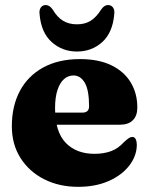

<svg xmlns="http://www.w3.org/2000/svg" viewBox="-20 -728 592 762"><path d="M525 -301Q525 -268.5 507.2 -250.8Q489.5 -233 456 -233H155.5V-281H306.5Q333.5 -281 333.5 -306Q333.5 -370.5 316.5 -399.5Q299.5 -428.5 271.5 -428.5Q250.5 -428.5 234 -414Q217.5 -399.5 208 -370.5Q198.5 -341.5 198.5 -298Q198.5 -205 240.8 -161.2Q283 -117.5 355 -117.5Q391 -117.5 419.8 -127.8Q448.5 -138 472 -164Q485 -176 491.8 -180.2Q498.5 -184.5 505 -184.5Q514.5 -184.5 518.8 -175.2Q523 -166 523 -153Q522.5 -109 493 -70.8Q463.5 -32.5 411.2 -9.5Q359 13.5 290 13.5Q215 13.5 155.5 -16.5Q96 -46.5 61.5 -100.8Q27 -155 27 -227Q27 -307 58.8 -366.8Q90.5 -426.5 151.2 -460Q212 -493.5 297.5 -493.5Q372 -493.5 422.8 -468.5Q473.5 -443.5 499.2 -400.2Q525 -357 525 -301ZM285.5 -631.5Q318 -631.5 340.5 -646Q363 -660.5 381 -689.5Q393.5 -708 408.5 -708Q421.5 -708 428.5 -698.2Q435.5 -688.5 433.5 -672.5Q427.5 -599 386 -561.2Q344.5 -523.5 285.5 -523.5Q227 -523.5 185 -561.2Q143 -599 137 -672.5Q135 -688.5 142 -698.2Q149 -708 161.5 -708Q177 -708 189.5 -689.5Q207.5 -659 230.8 -645.2Q254 -631.5 285.5 -631.5Z"/></svg>

Font: Fraunces ExtraBold
Style: Regular
Weight: 800
Version: Version 1.000;[b76b70a41]